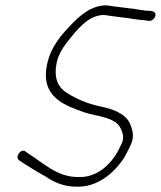

<svg xmlns="http://www.w3.org/2000/svg" viewBox="-20 -684 602 718"><path d="M50 -86 61 -78C86 -62 117 -42 149 -25C178 -5 216 14 263 14C341 18 406 -34 446 -97C455 -114 470 -140 475 -160C481 -185 473 -203 466 -222C448 -261 398 -278 350 -287C306 -297 266 -314 233 -335C197 -356 179 -392 193 -454C199 -479 212 -501 227 -521C266 -571 309 -628 369 -628C395 -624 436 -619 460 -616C476 -614 500 -609 515 -609L536 -606C550 -603 567 -622 560 -635C555 -644 540 -644 525 -644C473 -653 423 -657 378 -664C322 -664 278 -627 238 -583C197 -541 158 -488 152 -416C144 -317 227 -288 295 -264C338 -249 414 -247 432 -202C438 -189 443 -175 439 -159C438 -153 435 -146 430 -137C400 -70 342 -18 271 -22C193 -22 142 -75 87 -109L76 -117C60 -131 35 -99 50 -86Z"/></svg>

Font: Stray Cat
Style: CnObl
Weight: 400
Version: Version 1.0